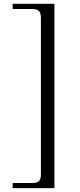

<svg xmlns="http://www.w3.org/2000/svg" viewBox="-20 -733 421 1015"><path d="M46.9 234.4H150.4Q176.8 234.4 186.5 224.1Q196.3 213.9 196.3 187.5V-636.7Q196.3 -663.6 186.3 -674.6Q176.3 -685.5 150.4 -685.5H46.9V-712.9H267.6V261.7H46.9Z"/></svg>

Font: Theano Modern
Style: Regular
Weight: 400
Designer: Alexey Kryukov
Version: Version 2.00